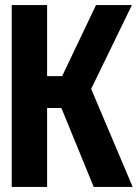

<svg xmlns="http://www.w3.org/2000/svg" viewBox="-20 -734 541 754"><path d="M26 0H165V-310H221L348 0H501L338 -385L498 -714H357L224 -435H165V-714H26Z"/></svg>

Font: Noto Sans Mono ExtraCondensed ExtraBold
Style: Regular
Weight: 800
Width: 2
Designer: Monotype Design Team
Foundry: Monotype Imaging Inc.
Version: Version 2.014